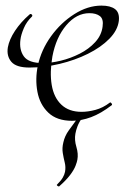

<svg xmlns="http://www.w3.org/2000/svg" viewBox="-20 -419 461 685"><path d="M237 12Q183 12 152.5 -17Q122 -46 113.5 -91.5Q105 -137 115 -185Q127 -241 162 -289.5Q197 -338 245 -368.5Q293 -399 342 -399Q374 -399 390.5 -386.5Q407 -374 404 -345Q400 -311 370 -280.5Q340 -250 293.5 -227Q247 -204 192.5 -191Q138 -178 85 -178Q38 -178 20.5 -198.5Q3 -219 8 -250Q13 -278 33.5 -309Q54 -340 85 -367Q89 -371 93 -367.5Q97 -364 94 -360Q75 -342 65 -318.5Q55 -295 53 -278Q48 -242 65 -218Q82 -194 133 -194Q162 -194 197 -202.5Q232 -211 264.5 -227.5Q297 -244 319.5 -268.5Q342 -293 346 -324Q350 -351 336.5 -361.5Q323 -372 299 -372Q253 -372 216.5 -329Q180 -286 167 -218Q157 -161 164.5 -116Q172 -71 199 -45.5Q226 -20 271 -20Q294 -20 320.5 -27Q347 -34 372 -53Q374 -55 377.5 -51Q381 -47 379 -44Q340 -14 305 -1Q270 12 237 12ZM191 246Q189 247 185 244Q181 241 184 239Q198 225 204 214.5Q210 204 212 194Q215 177 211 161Q207 145 204 127Q201 109 206 89Q211 66 225.5 46Q240 26 265 -8Q267 -10 272 -7.5Q277 -5 275 -2Q262 17 256.5 31.5Q251 46 249 58Q245 80 252.5 105Q260 130 256 151Q255 158 249.5 172.5Q244 187 230 205.5Q216 224 191 246Z"/></svg>

Font: Cormorant Light
Style: Italic
Weight: 300
Italic angle: -10°
Designer: Christian Thalmann (Catharsis Fonts)
Foundry: Catharsis Fonts
Version: Version 4.000